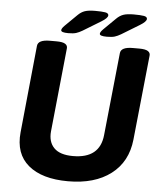

<svg xmlns="http://www.w3.org/2000/svg" viewBox="-59 -926 830 985"><g transform="rotate(5 356.0 -433.5)"><path d="M263 -749Q226 -749 226 -761Q226 -770 241 -785L302 -845Q319 -862 338 -868.5Q357 -875 391 -875Q426 -875 443 -872Q460 -869 460 -858Q460 -844 427 -824L335 -768Q318 -758 303.5 -753.5Q289 -749 263 -749ZM462 -748Q425 -748 425 -760Q425 -769 440 -784L501 -844Q518 -861 537 -867.5Q556 -874 590 -874Q625 -874 642 -871Q659 -868 659 -857Q659 -843 626 -823L534 -767Q517 -757 502.5 -752.5Q488 -748 462 -748ZM328 8Q194 8 123.5 -51Q53 -110 64 -221L109 -670Q112 -702 173 -702H207Q239 -702 252 -693.5Q265 -685 263 -670L219 -239Q214 -185 244.5 -154Q275 -123 342 -123Q480 -123 492 -244L536 -670Q539 -702 600 -702H633Q665 -702 678 -693.5Q691 -685 689 -670L644 -234Q632 -119 548.5 -55.5Q465 8 328 8Z"/></g></svg>

Font: Asap
Style: Bold Italic
Weight: 700
Italic angle: -6°
Designer: Pablo Cosgaya
Foundry: Omnibus-Type
Version: Version 3.001; ttfautohint (v1.8.3)